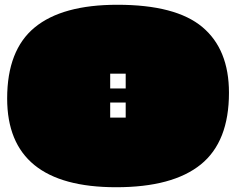

<svg xmlns="http://www.w3.org/2000/svg" viewBox="-20 -750 990 805"><path d="M467 35Q10 35 10 -337Q10 -540 125.5 -635Q241 -730 472 -730Q717 -730 828.5 -636.5Q940 -543 940 -361Q940 -156 822 -60.5Q704 35 467 35ZM442 -379H507V-441H442ZM442 -257H507V-320H442Z"/></svg>

Font: Oi
Style: Regular
Weight: 400
Designer: Kostas Bartsokas, Mohamad Dakak
Foundry: Foundry5
Version: Version 4.000